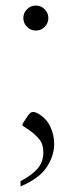

<svg xmlns="http://www.w3.org/2000/svg" viewBox="-20 -480 266 691"><path d="M109 -370Q90 -370 77 -383.5Q64 -397 64 -415Q64 -433 77 -446.5Q90 -460 109 -460Q128 -460 141 -446.5Q154 -433 154 -415Q154 -397 141 -383.5Q128 -370 109 -370ZM54 191V172Q94 151 115 127Q136 103 136 68Q136 39 121.5 21.5Q107 4 89 -9L61 -28V-34L76 -57Q81 -65 86.5 -71Q92 -77 99 -77Q108 -77 121 -69Q148 -52 161.5 -23Q175 6 175 39Q175 80 148.5 121Q122 162 54 191Z"/></svg>

Font: Spectral SC ExtraLight
Style: Regular
Weight: 275
Designer: Jean-Baptiste Levee
Foundry: Production Type
Version: Version 2.001